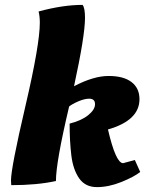

<svg xmlns="http://www.w3.org/2000/svg" viewBox="-20 -754 594 786"><path d="M143 -661Q143 -687 138 -707Q237 -734 318 -734Q328 -722 328 -681Q328 -608 283 -401Q363 -443 424.5 -443Q486 -443 518.5 -418Q551 -393 551 -348Q551 -261 422 -224Q454 -86 484 -86L532 -99L554 -50Q529 -30 477 -9Q425 12 377 12Q329 12 304 -24Q279 -60 272 -118Q265 -176 265 -248Q313 -260 341 -282.5Q369 -305 369 -327.5Q369 -350 345 -350Q326 -350 300.5 -339Q275 -328 263 -318Q209 -90 209 -13Q132 4 26 4Q25 -4 25 -15Q25 -67 84 -319.5Q143 -572 143 -661Z"/></svg>

Font: Oleo Script Swash Caps
Style: Bold
Weight: 700
Designer: Soytutype
Foundry: Soytutype
Version: Version 1.002